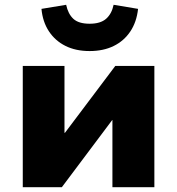

<svg xmlns="http://www.w3.org/2000/svg" viewBox="-20 -781 739 801"><path d="M75 0V-506H249V-227H251L461 -506H624V0H449V-280H448L238 0ZM354 -568Q296 -568 253 -589.5Q210 -611 184 -650.5Q158 -690 153 -744L256 -761Q264 -723 286 -702.5Q308 -682 354 -682Q399 -682 422.5 -702.5Q446 -723 454 -761L556 -744Q550 -689 523.5 -649.5Q497 -610 454 -589Q411 -568 354 -568Z"/></svg>

Font: Nunito Sans 7pt Black
Style: Regular
Weight: 900
Designer: Vernon Adams
Foundry: Vernon Adams
Version: Version 3.101;gftools[0.9.27]